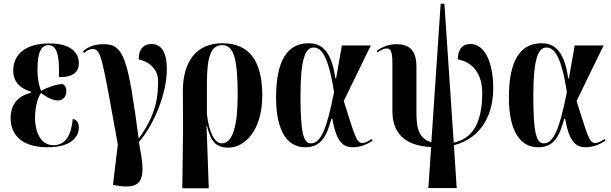

<svg xmlns="http://www.w3.org/2000/svg" viewBox="-20 -780 3279 1030"><path d="M234 10C374 10 403 -55 403 -96C403 -116 396 -137 370 -142C360 -32 317 -1 266 -1C193 -1 168 -83 168 -144C168 -214 185 -260 200 -281C232 -257 264 -241 290 -241C319 -241 336 -263 336 -290C336 -313 326 -323 317 -329C283 -329 239 -313 200 -293C190 -318 181 -355 181 -406C181 -504 203 -538 240 -538C279 -538 301 -497 296 -366C376 -366 403 -396 403 -440C403 -490 370 -547 245 -547C123 -547 51 -493 51 -402C51 -342 87 -305 147 -288V-283C82 -266 37 -226 37 -146C37 -52 103 10 234 10Z M603 215C765 244 759 159 725 -18C810 -116 875 -283 875 -409C875 -496 848 -544 792 -544C756 -544 724 -523 724 -461C766 -454 828 -418 828 -346C828 -270 823 -172 724 -36C667 -460 647 -543 537 -543C500 -543 456 -535 424 -503L431 -496C449 -512 464 -517 477 -517C523 -517 528 -470 612 -5L586 212Z M958 230H1100L1088 -106H1090C1112 -14 1144 12 1205 12C1293 12 1387 -80 1387 -268C1387 -445 1323 -548 1173 -548C1034 -548 960 -451 961 -288L962 -86ZM1170 -11C1131 -11 1102 -69 1090 -166V-333C1090 -480 1113 -538 1172 -538C1236 -538 1255 -460 1255 -269C1255 -105 1228 -11 1170 -11Z M1617 10C1707 10 1733 -54 1758 -143H1763C1785 -14 1823 10 1874 10C1914 10 1953 -7 1979 -26L1974 -34C1959 -25 1941 -13 1925 -13C1890 -13 1884 -53 1824 -238L1969 -536H1814L1783 -360H1779C1757 -523 1692 -548 1636 -548C1521 -548 1461 -454 1461 -257C1461 -65 1529 10 1617 10ZM1648 -11C1609 -11 1592 -64 1592 -265C1592 -454 1615 -525 1662 -525C1702 -525 1741 -486 1772 -286C1733 -86 1700 -11 1648 -11Z M2278 229H2430L2415 -1C2568 -40 2626 -173 2626 -306C2626 -452 2577 -544 2504 -544C2463 -544 2436 -519 2436 -461C2491 -453 2567 -408 2567 -281C2567 -123 2516 -36 2414 -15L2364 -760H2344L2294 -17C2223 -37 2214 -99 2214 -178V-421C2214 -522 2164 -543 2107 -543C2062 -543 2025 -525 2001 -507L2005 -499C2024 -513 2042 -520 2054 -520C2074 -520 2085 -507 2085 -442V-185C2085 -80 2136 1 2293 9Z M2866 10C2956 10 2982 -54 3007 -143H3012C3034 -14 3072 10 3123 10C3163 10 3202 -7 3228 -26L3223 -34C3208 -25 3190 -13 3174 -13C3139 -13 3133 -53 3073 -238L3218 -536H3063L3032 -360H3028C3006 -523 2941 -548 2885 -548C2770 -548 2710 -454 2710 -257C2710 -65 2778 10 2866 10ZM2897 -11C2858 -11 2841 -64 2841 -265C2841 -454 2864 -525 2911 -525C2951 -525 2990 -486 3021 -286C2982 -86 2949 -11 2897 -11Z"/></svg>

Font: Noto Serif Display ExtraCondensed
Style: Bold
Weight: 700
Width: 2
Designer: Monotype Design Team
Foundry: Monotype Imaging Inc.
Version: Version 2.009